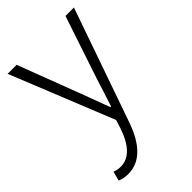

<svg xmlns="http://www.w3.org/2000/svg" viewBox="-230 -621 950 950"><g transform="rotate(-45 245.0 -146.5)"><path d="M85 240Q52 240 28 229L41 180Q63 188 84 188Q171 188 217 53L231 8L13 -533H76L200 -207Q247 -79 256 -57H261Q270 -84 286.5 -136Q303 -188 309 -207L418 -533H477L269 62Q207 240 85 240Z"/></g></svg>

Font: Noto Sans Korean Light
Style: Regular
Weight: 300
Designer: Ryoko NISHIZUKA  (kana & ideographs); Paul D. Hunt (Latin, Greek & Cyrillic); Wenlong ZHANG  (bopomofo); Sandoll Communi
Foundry: Adobe Systems Incorporated
Version: Version 1.000;PS 1;hotconv 1.0.78;makeotf.lib2.5.61930